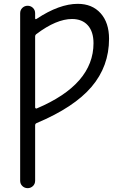

<svg xmlns="http://www.w3.org/2000/svg" viewBox="-20 -760 623 1000"><path d="M163 -570V-201Q163 -198 165.5 -196Q168 -194 171 -195Q467 -320 467 -535Q467 -595 437.5 -628Q408 -661 355 -661Q274 -661 170 -583Q163 -578 163 -570ZM85 181V-691Q85 -708 96.5 -719Q108 -730 124 -730Q140 -730 151.5 -719Q163 -708 163 -691V-665Q163 -657 171 -662Q289 -740 385 -740Q460 -740 504 -691Q548 -642 548 -558Q548 -415 457 -308Q366 -201 171 -119Q163 -116 163 -107V181Q163 198 151.5 209Q140 220 124 220Q108 220 96.5 209Q85 198 85 181Z"/></svg>

Font: Rounded Mplus 1c
Style: Regular
Weight: 400
Version: Version 1.059.20150529